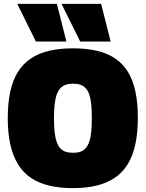

<svg xmlns="http://www.w3.org/2000/svg" viewBox="-20 -959 750 989"><path d="M356 -172Q378 -172 394 -177.5Q410 -183 421.5 -196Q433 -209 440 -229.5Q447 -250 450 -280.5Q453 -311 453 -351Q453 -391 450 -421Q447 -451 440 -471.5Q433 -492 421.5 -504.5Q410 -517 394 -522.5Q378 -528 356 -528Q335 -528 319 -522.5Q303 -517 291.5 -505Q280 -493 272.5 -472.5Q265 -452 261.5 -421.5Q258 -391 258 -350Q258 -308 261.5 -277.5Q265 -247 272.5 -226.5Q280 -206 291.5 -194Q303 -182 319 -177Q335 -172 356 -172ZM356 10Q289 10 235 -2.5Q181 -15 140.5 -42Q100 -69 73.5 -111.5Q47 -154 33.5 -213Q20 -272 20 -350Q20 -426 32.5 -485Q45 -544 71 -586.5Q97 -629 137 -656.5Q177 -684 231.5 -697Q286 -710 356 -710Q426 -710 480.5 -697Q535 -684 574.5 -657Q614 -630 639.5 -588Q665 -546 677.5 -487.5Q690 -429 690 -353Q690 -275 677 -215Q664 -155 637.5 -112.5Q611 -70 571 -43Q531 -16 477.5 -3Q424 10 356 10ZM393 -745 297 -939H501L550 -745ZM165 -745 69 -939H273L322 -745Z"/></svg>

Font: Georama Black
Style: Regular
Weight: 900
Designer: Jean-Baptiste Levee
Foundry: Production Type
Version: Version 1.001